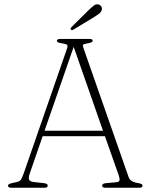

<svg xmlns="http://www.w3.org/2000/svg" viewBox="-20 -883 706 903"><path d="M204.5 -10Q204.5 0 189 0H33.5Q17.5 0 17.5 -10Q17.5 -17.5 35 -21.5L59.5 -27Q73 -30 78.5 -38.2Q84 -46.5 91.5 -67.5L295.5 -655.5Q299.5 -667.5 295.5 -671.8Q291.5 -676 275 -678.5Q247.5 -682.5 247.5 -690.5Q247.5 -700 263.5 -700H400.5Q416 -700 416 -691Q416 -682.5 389 -678.5Q375 -676.5 371.5 -673Q368 -669.5 371.5 -660L585 -50Q592.5 -27.5 629.5 -22Q641.5 -20 646 -17.2Q650.5 -14.5 650.5 -10Q650.5 0 634.5 0H476Q460.5 0 460.5 -10Q460.5 -20 478 -21.5L527.5 -26Q540 -27 542 -34.8Q544 -42.5 538 -59.5L473.5 -242.5H180.5L120.5 -68.5Q113 -48 116.8 -38.5Q120.5 -29 138.5 -27L187.5 -21.5Q204.5 -19.5 204.5 -10ZM189.5 -268H464.5L326.5 -662.5ZM396 -834.5Q411.5 -849.5 422.2 -857.5Q433 -865.5 445 -861.5Q454 -858 457.5 -850.5Q461 -843 458 -835Q455 -825.5 445.5 -818.2Q436 -811 424 -803.5L324 -743Q317.5 -739 313.5 -744Q310.5 -746.5 312.2 -749.8Q314 -753 316.5 -756Z"/></svg>

Font: Fraunces 9pt S050 Thin
Style: Regular
Weight: 100
Version: Version 1.000; ttfautohint (v1.8.3)